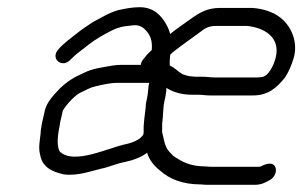

<svg xmlns="http://www.w3.org/2000/svg" viewBox="-20 -517 839 533"><path d="M564.2 -252H681.2C724.5 -252 747.5 -272.8 770.5 -301C781.1 -316.4 788.6 -334.4 795 -355C801.5 -377.1 799.7 -396.7 795.3 -413C781.2 -458.8 744.4 -490.3 680.3 -495H591.3C556.1 -495 535.8 -482.9 511.6 -466C493.3 -452.5 471.1 -437.9 452.7 -423C452 -423 451.7 -423.3 451.9 -424C450.2 -431.3 446.8 -439.7 441.7 -449C428.5 -472.7 407.6 -497 367.7 -497C346.4 -497 327.3 -492.9 308.9 -489C283.2 -482.4 260 -466.9 238.3 -456C226.6 -448.5 204.8 -433.7 194.1 -425C178.1 -412 156.3 -396.6 143 -381C117.7 -355.2 151.9 -324.9 176.3 -352C184.8 -359.8 188.8 -364.7 200.1 -373C219.8 -387.8 235.4 -401.7 256.6 -414C277.4 -425.4 299.8 -440.3 326.5 -444L343 -446C347.1 -446.7 351.5 -447 356.2 -447C365.9 -447 376.1 -441.9 381.7 -436C396.5 -421.4 403.7 -405.9 401.3 -378C396.2 -373.3 391.4 -368.7 387 -364L380 -355C374.7 -349.7 371.7 -343.7 370.8 -337H317.8C309.1 -337 300.6 -336.3 292.3 -335C263.4 -329.9 235.8 -326.8 211.5 -314C184.8 -302 169 -292.9 146.8 -272C130 -254.4 110 -233.9 104.7 -211L97.6 -180C96.2 -174 95.2 -168.3 94.6 -163C93.4 -157.7 92.8 -152 92.7 -146C90 -123.1 86.5 -106 91.3 -88C96.9 -54.9 120.7 -41.1 156.6 -33C197 -27.4 234.8 -43.4 270.8 -51C291.7 -56.9 308.3 -64.3 329.7 -68C349.8 -72.1 374.6 -81.7 388.5 -93C393.8 -73.1 409.2 -54.9 424.9 -43C449.8 -20.5 486.1 -5 538.1 -5C544.7 -4.3 550.9 -4 556.9 -4H687.9C705.1 -4 717.7 -10.4 730.2 -18C741.4 -24.1 749.6 -40.5 744.6 -52.5C737.9 -68.6 719.3 -62.9 703.7 -55L699.5 -54H568.5C563.1 -54 557.5 -54.3 551.7 -55C507.3 -55 485 -68.1 461.4 -84C456.5 -88.7 451.9 -93.5 447.7 -98.5C436.6 -111.9 434.6 -133.4 429.9 -151L430.2 -161C430.3 -164.3 430.3 -168.7 430.2 -174L431.9 -190C433 -203.5 433.3 -222 436.2 -235C438.6 -245 440.2 -253.7 441.2 -261L442 -273C460.4 -261.5 482.6 -254 513.6 -254H529.6C543.2 -254 550.3 -252 564.2 -252ZM541.2 -304H525.2C520.5 -304 515.9 -304.3 511.4 -305C503.2 -305 493.4 -309 486.8 -311C474.6 -317.9 464.7 -329.5 451.3 -335C450.6 -342.1 451.1 -351.7 452.1 -360C452.6 -362 452.6 -363.7 452.3 -365C454.7 -367 456.9 -369 458.6 -371C482.8 -390.6 512.2 -410.5 537 -429C549.7 -439.3 560.3 -445 579.7 -445H665.7C714.5 -440 758.5 -413.6 745.6 -358C740.9 -337.4 724.8 -303 704.9 -303C700.8 -302.3 696.7 -302 692.7 -302H575.7C562.6 -302 555.4 -304 541.2 -304ZM385.8 -233C385 -229.7 384.5 -224.7 384.3 -218C381.9 -195.3 377.7 -171.6 378.9 -151C378.4 -149 378.2 -146.7 378.2 -144C370.1 -129.5 347.5 -120.7 330 -117C280.9 -107 183.5 -57.7 145.4 -97C137.1 -111.6 139.9 -142.4 145.5 -167C146 -171.7 146.6 -176 147.6 -180L154.5 -210C163.2 -225.5 184.8 -248.9 199.6 -258L224.3 -270C231.1 -273.3 237.6 -275.7 243.9 -277C263.7 -281.7 284.7 -287 306.3 -287H394.3L392.6 -280C391.3 -263.1 390.1 -251.9 385.8 -233Z"/></svg>

Font: HoneyBee
Style: BookIt
Weight: 300
Foundry: Cannot Into Space Fonts
Version: Version 0.89